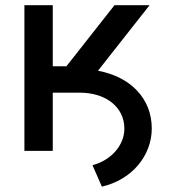

<svg xmlns="http://www.w3.org/2000/svg" viewBox="-20 -565 637 719"><path d="M71.4 -545.5H177.6V-316.8H228.7L408.7 -545.5H540.1L346.9 -300.1Q392.8 -291.5 429.9 -272.5Q467 -253.6 493.4 -225.5Q519.9 -197.4 534.1 -161.6Q548.3 -125.7 548.3 -83.8Q548.3 -45.1 534.6 -9.8Q521 25.6 496.4 54.3Q471.9 83.1 437.5 103.7Q403.1 124.3 361.5 133.9L326.3 53.6Q353 46.5 374.8 33Q396.7 19.5 412.5 1.4Q428.3 -16.7 437 -38.4Q445.7 -60 445.7 -83.5Q445.7 -113.3 433.6 -138Q421.5 -162.6 399.3 -180.6Q377.1 -198.5 346.1 -208.3Q315 -218 277.7 -218H177.6V0H71.4Z"/></svg>

Font: Cannonade Med
Style: Regular
Weight: 500
Designer: Rasmus Andersson
Foundry: rsms
Version: Version 3.012;git-f93a4a705